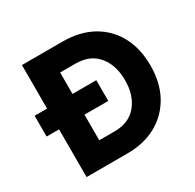

<svg xmlns="http://www.w3.org/2000/svg" viewBox="-148 -838 1020 1002"><g transform="rotate(-30 362.5 -337.5)"><path d="M100 0V-287.5H25V-412.5H100V-675H345.8Q446.7 -675 521.7 -634.2Q596.7 -593.3 638.3 -517.5Q680 -441.7 680 -337.5Q680 -234.2 637.9 -158.3Q595.8 -82.5 520.8 -41.2Q445.8 0 345.8 0ZM253.3 -133.3H345.8Q432.5 -133.3 479.6 -190Q526.7 -246.7 526.7 -337.5Q526.7 -429.2 479.6 -485.4Q432.5 -541.7 345.8 -541.7H253.3V-412.5H396.7V-287.5H253.3Z"/></g></svg>

Font: Funnel Sans ExtraBold
Style: Regular
Weight: 800
Version: Version 1.000; Beta; Release 5; Build 24; ttfautohint (v1.8.